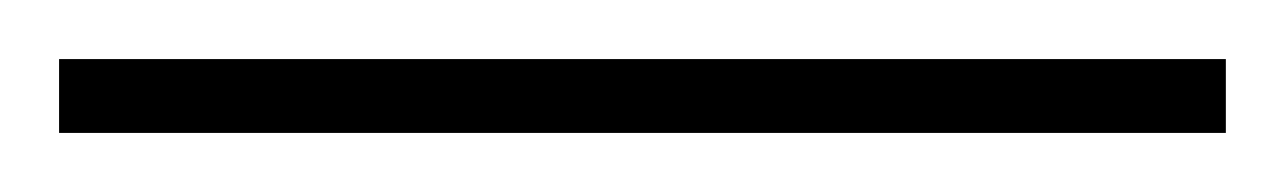

<svg xmlns="http://www.w3.org/2000/svg" viewBox="-22 71 435 65"><path d="M393 116H-2V91H393Z"/></svg>

Font: Noto Sans SemiCondensed Thin
Style: Regular
Weight: 100
Width: 4
Designer: Monotype Design Team
Foundry: Monotype Imaging Inc.
Version: Version 2.013; ttfautohint (v1.8.4.7-5d5b)